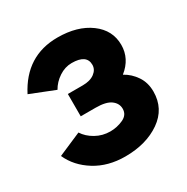

<svg xmlns="http://www.w3.org/2000/svg" viewBox="-146 -730 849 873"><g transform="rotate(-30 278.5 -293.5)"><path d="M14.6 -130.9 136.7 -183.6Q155.3 -154.3 189.9 -134.8Q224.6 -115.2 265.6 -115.2Q300.8 -115.2 333 -129.9Q365.2 -144.5 365.2 -176.8Q365.2 -205.1 340.3 -223.6Q315.4 -242.2 260.7 -242.2H182.6V-359.4H260.7Q299.8 -359.4 322.8 -376.5Q345.7 -393.6 345.7 -418.9Q345.7 -472.7 267.6 -472.7Q232.4 -472.7 200.7 -451.7Q168.9 -430.7 151.4 -399.4L23.4 -450.2Q103.5 -605.5 269.5 -605.5Q374 -605.5 439.5 -557.1Q504.9 -508.8 504.9 -431.6Q504.9 -359.4 443.4 -310.5L444.3 -309.6Q478.5 -291 502 -256.3Q525.4 -221.7 525.4 -174.8Q525.4 -85 451.7 -33.7Q377.9 17.6 267.6 17.6Q177.7 17.6 110.8 -23.9Q43.9 -65.4 14.6 -130.9Z"/></g></svg>

Font: Gothic A1 Black
Style: Regular
Weight: 900
Version: Version 2.50